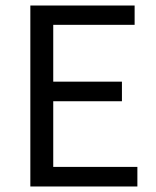

<svg xmlns="http://www.w3.org/2000/svg" viewBox="-20 -676 567 696"><path d="M90 0H478V-71H173V-309H422V-380H173V-586H468V-656H90Z"/></svg>

Font: Giro Sans Regular
Style: Regular
Weight: 400
Designer: Paul D. Hunt
Foundry: Adobe Systems Incorporated
Version: Version 1.000;PS 1.0;hotconv 1.0.88;makeotf.lib2.5.647800